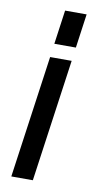

<svg xmlns="http://www.w3.org/2000/svg" viewBox="-86 -587 454 834"><g transform="rotate(10 141.0 -170.0)"><path d="M110.5 -395H205.5L226.5 -545H131.5ZM26.5 205H121.5L197.5 -335H102.5Z"/></g></svg>

Font: Mohave Medium
Style: Italic
Weight: 500
Italic angle: -8°
Designer: Gumpita Rahayu
Foundry: Tokotype
Version: Version 2.002; ttfautohint (v1.8.3)